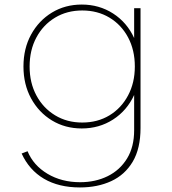

<svg xmlns="http://www.w3.org/2000/svg" viewBox="-20 -548 754 843"><path d="M331 275Q238 275 173 236.8Q108 198.5 75 126L101 116Q126.5 178 188.5 215Q250.5 252 332 252Q399 252 452.8 225.5Q506.5 199 537.8 148Q569 97 569 24V-131Q537.5 -62.5 476.5 -23.2Q415.5 16 339 16Q266 16 208 -19.2Q150 -54.5 116.5 -116Q83 -177.5 83 -256Q83 -335 116.5 -396.2Q150 -457.5 208 -492.8Q266 -528 339 -528Q415.5 -528 476.5 -488.8Q537.5 -449.5 569 -381V-512H597V14Q597 104 562.8 161.8Q528.5 219.5 468.5 247.2Q408.5 275 331 275ZM341 -10Q408.5 -10 460.5 -41.5Q512.5 -73 542.2 -128.8Q572 -184.5 572 -256Q572 -328 542.5 -383.5Q513 -439 460.8 -470.5Q408.5 -502 341 -502Q274 -502 221.8 -470.5Q169.5 -439 139.8 -383.5Q110 -328 110 -256Q110 -184.5 139.8 -129Q169.5 -73.5 221.8 -41.8Q274 -10 341 -10Z"/></svg>

Font: Spartan Thin Thin
Style: Regular
Weight: 250
Version: Version 1.004